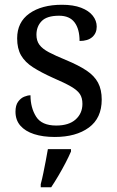

<svg xmlns="http://www.w3.org/2000/svg" viewBox="-20 -565 491 806"><path d="M210 10Q160 10 123 -2Q86 -14 65.5 -37.5Q45 -61 45 -96Q45 -123 56 -138Q67 -153 81.5 -159Q96 -165 108 -165Q108 -113 131.5 -75.5Q155 -38 216 -38Q269 -38 297.5 -63.5Q326 -89 326 -129Q326 -154 315.5 -170Q305 -186 278.5 -201.5Q252 -217 203 -238Q152 -261 118.5 -282.5Q85 -304 68.5 -332.5Q52 -361 52 -404Q52 -472 103.5 -508.5Q155 -545 240 -545Q288 -545 320.5 -532.5Q353 -520 369.5 -499Q386 -478 386 -453Q386 -426 367.5 -409.5Q349 -393 314 -393Q314 -443 293 -471Q272 -499 228 -499Q177 -499 155 -476.5Q133 -454 133 -419Q133 -394 145.5 -377Q158 -360 185.5 -345.5Q213 -331 257 -313Q310 -291 343 -269Q376 -247 391.5 -218Q407 -189 407 -147Q407 -69 353 -29.5Q299 10 210 10ZM151 208Q157 186 162 161Q167 136 172 110.5Q177 85 181 61H278V71Q269 92 255 119Q241 146 225 173Q209 200 195 221H151Z"/></svg>

Font: Noto Serif Gujarati
Style: Regular
Weight: 400
Designer: Universal Thirst, Indian Type Foundry and the Monotype Design Team
Foundry: Monotype Imaging Inc.
Version: Version 2.102